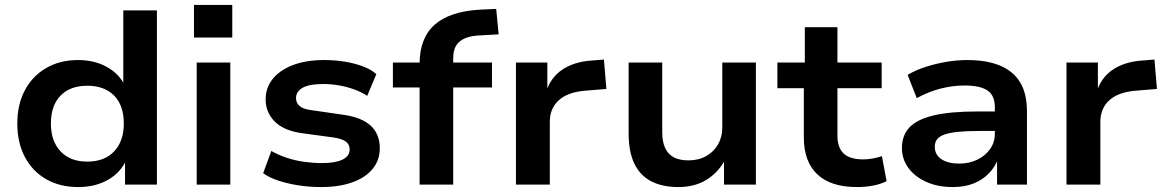

<svg xmlns="http://www.w3.org/2000/svg" viewBox="-20 -747 4714 777"><path d="M297 10Q222 10 166.5 -22Q111 -54 80.5 -112Q50 -170 50 -247Q50 -324 80.5 -381.5Q111 -439 166.5 -471.5Q222 -504 296 -504Q363 -504 413.5 -475.5Q464 -447 486 -399H479V-705H615V0H486V-101H492Q468 -48 416.5 -19Q365 10 297 10ZM333 -93Q403 -93 442 -134.5Q481 -176 481 -247Q481 -320 442 -360Q403 -400 333 -400Q264 -400 225 -360Q186 -320 186 -247Q186 -176 225 -134.5Q264 -93 333 -93Z M765 -595V-727H920V-595ZM776 0V-494H912V0Z M1280 10Q1231 10 1187 3Q1143 -4 1106.5 -16Q1070 -28 1045 -46L1078 -136Q1106 -120 1140.5 -108.5Q1175 -97 1211.5 -92Q1248 -87 1283 -87Q1337 -87 1366 -101Q1395 -115 1395 -142Q1395 -163 1379 -174.5Q1363 -186 1327 -191L1202 -208Q1129 -218 1092 -255Q1055 -292 1055 -345Q1055 -392 1083.5 -427.5Q1112 -463 1165 -483.5Q1218 -504 1292 -504Q1336 -504 1375.5 -497.5Q1415 -491 1448.5 -478.5Q1482 -466 1503 -447L1466 -359Q1442 -375 1412.5 -385.5Q1383 -396 1351.5 -401.5Q1320 -407 1288 -407Q1232 -407 1205 -392Q1178 -377 1178 -350Q1178 -330 1193 -317.5Q1208 -305 1242 -301L1366 -283Q1442 -273 1479.5 -239Q1517 -205 1517 -147Q1517 -99 1488 -63.5Q1459 -28 1405.5 -9Q1352 10 1280 10Z M1678 0V-393H1570V-494H1712L1678 -460V-488Q1678 -593 1739 -647Q1800 -701 1923 -708L1988 -711L1998 -608L1928 -604Q1889 -603 1864 -593Q1839 -583 1826.5 -563.5Q1814 -544 1814 -510V-475L1790 -494H1971V-393H1814V0Z M2068 0V-494H2195V-372H2189Q2207 -432 2254.5 -464.5Q2302 -497 2374 -502L2424 -506L2434 -387L2348 -380Q2277 -374 2241 -341Q2205 -308 2205 -254V0Z M2725 10Q2661 10 2616 -13Q2571 -36 2547.5 -84Q2524 -132 2524 -208V-494H2660V-212Q2660 -173 2672 -147.5Q2684 -122 2707.5 -110Q2731 -98 2766 -98Q2807 -98 2838 -115.5Q2869 -133 2886 -163Q2903 -193 2903 -231V-494H3039V0H2910V-103H2916Q2888 -50 2840 -20Q2792 10 2725 10Z M3448 10Q3342 10 3287.5 -41.5Q3233 -93 3233 -191V-390H3126V-494H3237V-637H3369V-494H3548V-390H3369V-198Q3369 -149 3394.5 -125.5Q3420 -102 3473 -102Q3493 -102 3511.5 -105.5Q3530 -109 3549 -115L3568 -14Q3545 -2 3514 4Q3483 10 3448 10Z M3835 10Q3775 10 3728.5 -11Q3682 -32 3656 -67.5Q3630 -103 3630 -148Q3630 -199 3660.5 -231.5Q3691 -264 3758.5 -280Q3826 -296 3939 -296H4024V-217H3943Q3892 -217 3857.5 -213.5Q3823 -210 3802 -202.5Q3781 -195 3772 -183Q3763 -171 3763 -153Q3763 -121 3789.5 -103Q3816 -85 3862 -85Q3902 -85 3934.5 -100.5Q3967 -116 3986.5 -143.5Q4006 -171 4006 -205V-313Q4006 -361 3976 -381Q3946 -401 3884 -401Q3835 -401 3786.5 -388.5Q3738 -376 3690 -350L3653 -444Q3685 -463 3725 -476Q3765 -489 3808.5 -496.5Q3852 -504 3894 -504Q3973 -504 4027 -481.5Q4081 -459 4108.5 -413.5Q4136 -368 4136 -295V0H4015V-105L4020 -106Q4007 -71 3981.5 -45Q3956 -19 3920 -4.5Q3884 10 3835 10Z M4296 0V-494H4423V-372H4417Q4435 -432 4482.5 -464.5Q4530 -497 4602 -502L4652 -506L4662 -387L4576 -380Q4505 -374 4469 -341Q4433 -308 4433 -254V0Z"/></svg>

Font: Nunito Sans 10pt SemiExpanded
Style: Bold
Weight: 700
Width: 6
Designer: Vernon Adams
Foundry: Vernon Adams
Version: Version 3.101;gftools[0.9.27]